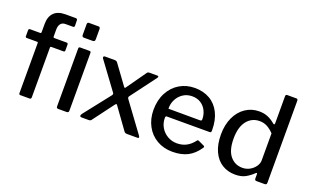

<svg xmlns="http://www.w3.org/2000/svg" viewBox="-84 -1146 2510 1559"><g transform="rotate(20 1171.5 -366.0)"><path d="M364 -517V-465Q364 -454 351 -454H247Q238 -454 238 -445V-16Q238 0 225 0H144Q132 0 132 -14V-446Q132 -454 125 -454H35Q23 -454 23 -465V-517Q23 -530 36 -530H122Q128 -530 130 -532.5Q132 -535 132 -542V-611Q132 -674 165.5 -708Q199 -742 264 -742H353Q368 -742 368 -727L369 -680Q369 -675 365.5 -671.5Q362 -668 356 -668H292Q264 -668 250 -650Q236 -632 236 -600V-539Q236 -530 246 -530H350Q364 -530 364 -517Z M565 -636Q565 -625 560.5 -620Q556 -615 545 -615H471Q461 -615 457 -619.5Q453 -624 453 -634V-725Q453 -742 468 -742H551Q557 -742 561 -737.5Q565 -733 565 -726ZM562 -19Q562 -8 557.5 -4Q553 0 542 0H474Q464 0 460 -3.5Q456 -7 456 -16V-515Q456 -523 459 -526.5Q462 -530 470 -530H550Q562 -530 562 -516Z M1168 -7Q1168 0 1154 0H1066Q1049 0 1041 -11L912 -190Q906 -199 902 -199Q900 -199 892 -190L758 -11Q752 0 734 0H676Q659 0 659 -10Q659 -18 667 -29L844 -254Q849 -262 849 -266Q849 -272 843 -279L673 -510Q670 -515 670 -518Q670 -530 684 -530H767Q776 -530 781 -527.5Q786 -525 791 -519L913 -352Q917 -346 921 -346Q925 -346 928 -352L1046 -519Q1050 -525 1055 -527.5Q1060 -530 1070 -530H1134Q1146 -530 1146 -522Q1146 -519 1142 -513L979 -295Q974 -289 974 -283Q974 -278 979 -270L1159 -25Q1168 -13 1168 -7Z M1471 -67Q1517 -67 1553 -86Q1589 -105 1619 -145Q1622 -149 1626 -149Q1631 -149 1634 -147L1685 -123Q1690 -120 1690 -115Q1690 -112 1687 -107Q1645 -45 1591 -17.5Q1537 10 1460 10Q1385 10 1326 -24Q1267 -58 1234 -119.5Q1201 -181 1201 -259Q1201 -343 1235 -407Q1269 -471 1327.5 -505.5Q1386 -540 1458 -540Q1532 -540 1588 -507.5Q1644 -475 1674.5 -413Q1705 -351 1705 -266V-262Q1705 -253 1702.5 -248.5Q1700 -244 1690 -244H1320Q1310 -244 1310 -228Q1310 -183 1331.5 -146.5Q1353 -110 1390 -88.5Q1427 -67 1471 -67ZM1583 -307Q1593 -307 1596.5 -310Q1600 -313 1600 -321Q1600 -360 1583.5 -394Q1567 -428 1535.5 -448.5Q1504 -469 1461 -469Q1416 -469 1382 -446.5Q1348 -424 1329.5 -387.5Q1311 -351 1312 -308Z M2169 -16V-54Q2169 -63 2164 -63Q2161 -63 2156 -58Q2126 -29 2091 -9.5Q2056 10 2002 10Q1939 10 1889.5 -20.5Q1840 -51 1812 -111.5Q1784 -172 1784 -258Q1784 -341 1813.5 -405Q1843 -469 1895.5 -504.5Q1948 -540 2013 -540Q2056 -540 2089 -526Q2122 -512 2151 -487Q2156 -482 2161 -482Q2167 -482 2167 -494V-727Q2167 -742 2180 -742H2260Q2266 -742 2269.5 -738Q2273 -734 2273 -727V-17Q2273 -8 2268.5 -4Q2264 0 2254 0H2185Q2169 0 2169 -16ZM2044 -467Q1976 -467 1934 -414Q1892 -361 1892 -261Q1892 -161 1933 -111.5Q1974 -62 2039 -62Q2074 -62 2103 -78.5Q2132 -95 2149.5 -120.5Q2167 -146 2167 -172V-406Q2137 -437 2108 -452Q2079 -467 2044 -467Z"/></g></svg>

Font: n
Style: Regular
Weight: 500
Designer: Pablo Impallari, Rodrigo Fuenzalida
Foundry: Impallari Type
Version: Version 1.002; ttfautohint (v1.5)